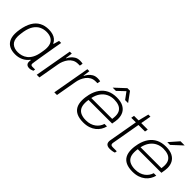

<svg xmlns="http://www.w3.org/2000/svg" viewBox="119 -1626 2541 2541"><g transform="rotate(45 1389.0 -355.5)"><path d="M242 12Q179 12 135.5 -9.5Q92 -31 69.5 -74Q47 -117 47 -180Q47 -199 49 -220Q51 -241 55 -264Q71 -357 106.5 -418Q142 -479 197.5 -508.5Q253 -538 325 -538Q368 -538 401.5 -528Q435 -518 459.5 -498Q484 -478 499 -446H505L528 -526H567L547 -415Q543 -389 536 -348Q529 -307 521 -260Q513 -213 506 -170Q499 -127 494.5 -96.5Q490 -66 490 -59Q490 -47 497.5 -40.5Q505 -34 520 -34H572L567 -6Q556 -1 540 4.5Q524 10 506 10Q473 10 457 -5.5Q441 -21 441 -49Q441 -56 442 -64Q443 -72 444 -80L438 -83Q401 -34 350.5 -11Q300 12 242 12ZM247 -33Q281 -33 315.5 -43Q350 -53 381 -77Q412 -101 435 -144Q458 -187 469 -253Q473 -276 475.5 -292.5Q478 -309 479 -321.5Q480 -334 480 -345Q480 -397 461.5 -429.5Q443 -462 409 -478Q375 -494 327 -494Q277 -494 233 -473.5Q189 -453 156.5 -406Q124 -359 109 -276Q105 -250 103 -232.5Q101 -215 100 -203Q99 -191 99 -180Q99 -104 139.5 -68.5Q180 -33 247 -33Z M636 0 729 -526H766L753 -430H759Q767 -450 786 -475Q805 -500 836 -519Q867 -538 911 -538Q926 -538 940 -536.5Q954 -535 962 -532L954 -489H922Q879 -489 847 -471.5Q815 -454 793 -425Q771 -396 757 -362Q743 -328 738 -296L686 0Z M965 0 1058 -526H1095L1082 -430H1088Q1096 -450 1115 -475Q1134 -500 1165 -519Q1196 -538 1240 -538Q1255 -538 1269 -536.5Q1283 -535 1291 -532L1283 -489H1251Q1208 -489 1176 -471.5Q1144 -454 1122 -425Q1100 -396 1086 -362Q1072 -328 1067 -296L1015 0Z M1515 12Q1443 12 1394.5 -10Q1346 -32 1322 -76Q1298 -120 1298 -185Q1298 -215 1302 -243.5Q1306 -272 1312 -299Q1330 -374 1367.5 -427.5Q1405 -481 1462.5 -509.5Q1520 -538 1598 -538Q1673 -538 1720 -513.5Q1767 -489 1789 -447Q1811 -405 1811 -351Q1811 -333 1808 -309.5Q1805 -286 1798 -249H1356Q1353 -232 1352 -217Q1351 -202 1351 -188Q1351 -132 1371.5 -98Q1392 -64 1430.5 -48.5Q1469 -33 1520 -33Q1564 -33 1598.5 -44Q1633 -55 1659.5 -74.5Q1686 -94 1703.5 -119.5Q1721 -145 1730 -174H1777Q1768 -137 1747.5 -103.5Q1727 -70 1694.5 -44Q1662 -18 1617.5 -3Q1573 12 1515 12ZM1364 -293H1755Q1757 -309 1758.5 -323Q1760 -337 1760 -350Q1760 -403 1738.5 -434.5Q1717 -466 1679.5 -480Q1642 -494 1592 -494Q1538 -494 1491.5 -472Q1445 -450 1412 -405.5Q1379 -361 1364 -293ZM1467 -590 1610 -723H1659L1756 -590H1700L1619 -700H1644L1528 -590Z M2012 11Q1986 11 1968.5 3.5Q1951 -4 1943 -18.5Q1935 -33 1935 -55Q1935 -61 1936.5 -69Q1938 -77 1939 -85L2009 -482H1923L1931 -526H2016L2053 -672H2092L2066 -526H2188L2180 -482H2058L1991 -100Q1989 -89 1987.5 -80.5Q1986 -72 1986 -65Q1986 -48 1995 -40.5Q2004 -33 2029 -33H2101L2096 -3Q2083 2 2068.5 5Q2054 8 2039 9.5Q2024 11 2012 11Z M2437 12Q2365 12 2316.5 -10Q2268 -32 2244 -76Q2220 -120 2220 -185Q2220 -215 2224 -243.5Q2228 -272 2234 -299Q2252 -374 2289.5 -427.5Q2327 -481 2384.5 -509.5Q2442 -538 2520 -538Q2595 -538 2642 -513.5Q2689 -489 2711 -447Q2733 -405 2733 -351Q2733 -333 2730 -309.5Q2727 -286 2720 -249H2278Q2275 -232 2274 -217Q2273 -202 2273 -188Q2273 -132 2293.5 -98Q2314 -64 2352.5 -48.5Q2391 -33 2442 -33Q2486 -33 2520.5 -44Q2555 -55 2581.5 -74.5Q2608 -94 2625.5 -119.5Q2643 -145 2652 -174H2699Q2690 -137 2669.5 -103.5Q2649 -70 2616.5 -44Q2584 -18 2539.5 -3Q2495 12 2437 12ZM2286 -293H2677Q2679 -309 2680.5 -323Q2682 -337 2682 -350Q2682 -403 2660.5 -434.5Q2639 -466 2601.5 -480Q2564 -494 2514 -494Q2460 -494 2413.5 -472Q2367 -450 2334 -405.5Q2301 -361 2286 -293ZM2488 -591 2604 -723H2679V-720L2540 -591Z"/></g></svg>

Font: Archivo SemiExpanded Thin
Style: Italic
Weight: 250
Width: 6
Italic angle: -10°
Designer: Hector Gatti
Foundry: Omnibus-Type
Version: Version 2.001